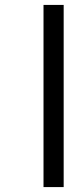

<svg xmlns="http://www.w3.org/2000/svg" viewBox="-20 -761 322 781"><path d="M239 -741V0H157V-741Z"/></svg>

Font: DVN-Poppins
Style: Regular
Weight: 400
Designer: Ninad Kale (Devanagari), Jonny Pinhorn (Latin)
Foundry: Indian Type Foundry
Version: 4.004